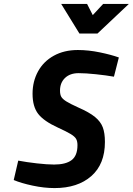

<svg xmlns="http://www.w3.org/2000/svg" viewBox="-20 -947 677 979"><path d="M292 -927H424L453 -870L506 -927H637L477 -776H385ZM50 -29 73 -128Q115 -120 168 -114Q221 -108 256 -108Q315 -108 345 -130.5Q375 -153 375 -207Q375 -227 368 -239Q361 -251 340.5 -263.5Q320 -276 274 -297Q204 -329 175 -366Q146 -403 146 -469Q146 -532 174 -583Q202 -634 254.5 -663Q307 -692 377 -692Q431 -692 489 -680Q547 -668 586 -654L561 -556Q521 -563 468.5 -568.5Q416 -574 381 -574Q337 -574 311.5 -549.5Q286 -525 286 -485Q286 -465 292.5 -453.5Q299 -442 318 -430Q337 -418 379 -399Q436 -374 464.5 -350.5Q493 -327 504 -298Q515 -269 515 -223Q515 -110 445.5 -49Q376 12 258 12Q205 12 146.5 -0.5Q88 -13 50 -29Z"/></svg>

Font: Cairo
Style: Bold Italic
Weight: 700
Italic angle: -13°
Designer: Mohamed Gaber, Accademia di Belle Arti di Urbino and others
Foundry: Kief Type Foundry, Accademia di Belle Arti di Urbino and others
Version: Version 3.011